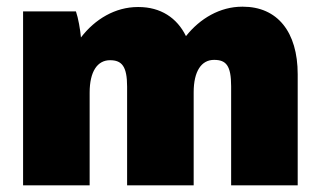

<svg xmlns="http://www.w3.org/2000/svg" viewBox="-20 -554 950 574"><path d="M49 0H248V-277C248 -340 271 -374 309 -374C344 -374 360 -356 360 -295V0H559V-278C559 -341 582 -375 620 -375C656 -375 671 -358 671 -296V0H870V-332C870 -459 809 -534 706 -534H704C638 -534 578 -499 536 -446C509 -501 460 -533 394 -533H392C325 -533 264 -497 222 -442C220 -465 214 -500 207 -520H49Z"/></svg>

Font: Fixel Text Black
Style: Regular
Weight: 900
Width: 4
Designer: AlfaBravo + MacPaw
Foundry: Kyrylo Tkachov, Marchela Mozhyna, Serhii Makarenko, Maria Weinstein, Zakhar Kryvoshyya
Version: Version 1.211